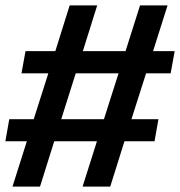

<svg xmlns="http://www.w3.org/2000/svg" viewBox="-27 -695 670 715"><path d="M280.5 0 334 -169H175L122 0H19.5L73 -169H-7L7.5 -251H98.5L153 -422H53L68 -504.5H179L232.5 -675H335L281.5 -504.5H440.5L494.5 -675H597L543 -504.5H623.5L608.5 -422H517L462.5 -251H563L548.5 -169H436.5L383.5 0ZM201 -251H360L414.5 -422H255Z"/></svg>

Font: Anybody SemiBold
Style: Italic
Weight: 600
Italic angle: -10°
Designer: Tyler Finck
Foundry: Etcetera Type Company
Version: Version 1.010; ttfautohint (v1.8.3) -l 8 -r 50 -G 200 -x 14 